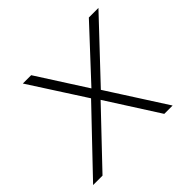

<svg xmlns="http://www.w3.org/2000/svg" viewBox="-130 -625 765 765"><g transform="rotate(-45 253.0 -242.0)"><path d="M-6 0 243 -261 241 -237 82 -484H129L266 -270H255L454 -484H508L278 -240L276 -259L442 0H395L250 -227L261 -225L47 0Z"/></g></svg>

Font: Nunito Sans 12pt ExtraLight
Style: Italic
Weight: 200
Italic angle: -9°
Designer: Vernon Adams
Foundry: Vernon Adams
Version: Version 3.101;gftools[0.9.27]